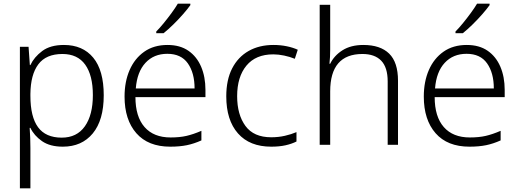

<svg xmlns="http://www.w3.org/2000/svg" viewBox="-20 -852 2815 1042"><path d="M327 -608Q429 -608 486 -539Q543 -470 543 -335Q543 -200 483.5 -128Q424 -56 321 -56Q251 -56 208 -86Q165 -116 145 -158H141Q143 -133 144 -103.5Q145 -74 145 -49V170H88V-598H135L142 -499H145Q165 -542 209 -575Q253 -608 327 -608ZM319 -559Q230 -559 188 -503Q146 -447 145 -342V-332Q145 -218 186.5 -161.5Q228 -105 315 -105Q397 -105 440.5 -166.5Q484 -228 484 -336Q484 -443 442.5 -501Q401 -559 319 -559Z M889 -608Q957 -608 1002.5 -576.5Q1048 -545 1071.5 -490Q1095 -435 1095 -364V-325H715Q715 -219 764.5 -162.5Q814 -106 906 -106Q955 -106 992 -114.5Q1029 -123 1073 -142V-90Q1033 -72 994 -64Q955 -56 904 -56Q784 -56 720 -129Q656 -202 656 -328Q656 -409 683.5 -472Q711 -535 763 -571.5Q815 -608 889 -608ZM888 -560Q815 -560 769.5 -511Q724 -462 717 -372H1036Q1036 -456 999.5 -508Q963 -560 888 -560ZM1013 -824Q998 -803 973.5 -775Q949 -747 921 -719.5Q893 -692 868 -672H828V-681Q847 -700 869 -727Q891 -754 911.5 -782Q932 -810 945 -832H1013Z M1452 -56Q1335 -56 1271.5 -128Q1208 -200 1208 -329Q1208 -419 1240 -481Q1272 -543 1329.5 -575.5Q1387 -608 1464 -608Q1502 -608 1536 -601Q1570 -594 1596 -582L1580 -533Q1553 -544 1522 -550.5Q1491 -557 1463 -557Q1368 -557 1317.5 -496Q1267 -435 1267 -330Q1267 -230 1312 -168.5Q1357 -107 1452 -107Q1491 -107 1526 -115Q1561 -123 1589 -135V-84Q1563 -71 1529.5 -63.5Q1496 -56 1452 -56Z M1772 -583Q1772 -562 1771 -543Q1770 -524 1768 -506H1772Q1793 -550 1838.5 -579Q1884 -608 1952 -608Q2044 -608 2092 -561Q2140 -514 2140 -414V-66H2084V-410Q2084 -486 2049 -522.5Q2014 -559 1947 -559Q1772 -559 1772 -356V-66H1715V-826H1772Z M2513 -608Q2581 -608 2626.5 -576.5Q2672 -545 2695.5 -490Q2719 -435 2719 -364V-325H2339Q2339 -219 2388.5 -162.5Q2438 -106 2530 -106Q2579 -106 2616 -114.5Q2653 -123 2697 -142V-90Q2657 -72 2618 -64Q2579 -56 2528 -56Q2408 -56 2344 -129Q2280 -202 2280 -328Q2280 -409 2307.5 -472Q2335 -535 2387 -571.5Q2439 -608 2513 -608ZM2512 -560Q2439 -560 2393.5 -511Q2348 -462 2341 -372H2660Q2660 -456 2623.5 -508Q2587 -560 2512 -560ZM2637 -824Q2622 -803 2597.5 -775Q2573 -747 2545 -719.5Q2517 -692 2492 -672H2452V-681Q2471 -700 2493 -727Q2515 -754 2535.5 -782Q2556 -810 2569 -832H2637Z"/></svg>

Font: Noto Sans Malayalam UI Light
Style: Regular
Weight: 300
Designer: Jelle Bosma - Monotype Design Team
Foundry: Monotype Imaging Inc.
Version: Version 2.104; ttfautohint (v1.8.4.7-5d5b)